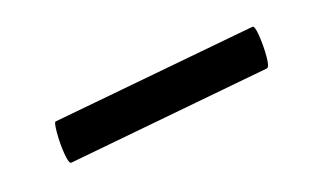

<svg xmlns="http://www.w3.org/2000/svg" viewBox="-32 -324 369 223"><g transform="rotate(-15 152.5 -213.0)"><path d="M34 -164Q31 -164 29 -176.5Q27 -189 27 -202Q27 -215 29 -215L278 -262Q281 -263 283 -250Q285 -237 285 -224.5Q285 -212 282 -211Z"/></g></svg>

Font: Cormorant Light
Style: Italic
Weight: 300
Italic angle: -10°
Designer: Christian Thalmann (Catharsis Fonts)
Foundry: Catharsis Fonts
Version: Version 4.000